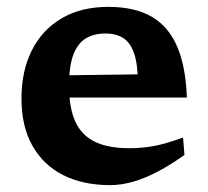

<svg xmlns="http://www.w3.org/2000/svg" viewBox="-20 -527 606 559"><path d="M295.5 -507Q373 -507 422.2 -478Q471.5 -449 496.2 -390.5Q521 -332 524 -243H149L148 -307.5L421 -311L381.5 -287.5Q381 -341.5 370.2 -372.2Q359.5 -403 338.8 -416.2Q318 -429.5 287.5 -429.5Q253 -429.5 229.2 -414.8Q205.5 -400 193.2 -366.8Q181 -333.5 181 -277.5Q181 -212.5 199.5 -172.5Q218 -132.5 256.8 -114Q295.5 -95.5 355.5 -95.5Q386.5 -95.5 413.5 -99.5Q440.5 -103.5 465 -110.8Q489.5 -118 513 -126.5L517 -76Q477.5 -47.5 440 -27.8Q402.5 -8 367.8 2Q333 12 300.5 12Q220.5 12 162.8 -17.8Q105 -47.5 73.8 -103.8Q42.5 -160 42.5 -240Q42.5 -320 72.5 -380Q102.5 -440 159.2 -473.5Q216 -507 295.5 -507Z"/></svg>

Font: Newsreader 9pt SemiBold
Style: Regular
Weight: 600
Designer: Hugues Gentile
Foundry: Production Type
Version: Version 1.003